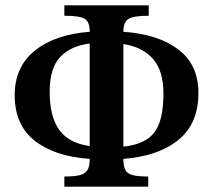

<svg xmlns="http://www.w3.org/2000/svg" viewBox="-20 -691 792 719"><path d="M535 8H221V-30Q260 -30 280 -35.5Q300 -41 308 -55Q316 -69 316 -96Q185 -105 110 -164Q35 -223 35 -335Q35 -440 110 -501Q185 -562 316 -572Q316 -609 297.5 -620.5Q279 -632 221 -632V-671H537V-632Q478 -632 460 -619.5Q442 -607 442 -572Q572 -563 647.5 -506Q723 -449 723 -343Q723 -228 648 -167Q573 -106 442 -96Q442 -70 449 -55.5Q456 -41 475.5 -35.5Q495 -30 535 -30ZM442 -142Q523 -150 557.5 -194.5Q592 -239 592 -340Q592 -426 553 -470.5Q514 -515 442 -526ZM316 -528Q244 -519 205 -477Q166 -435 166 -347Q166 -255 201.5 -205Q237 -155 316 -144Z"/></svg>

Font: STIX Two Text SemiBold
Style: Regular
Weight: 600
Designer: Ross Mills, John Hudson & Paul Hanslow, Tiro Typeworks Ltd; with prior portions MicroPress Inc., and Coen Hoffman.
Foundry: Tiro Typeworks Ltd
Version: Version 2.13 b171